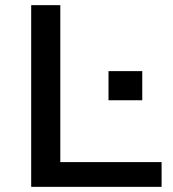

<svg xmlns="http://www.w3.org/2000/svg" viewBox="-20 -725 672 745"><path d="M101 0V-705H214V-96H607V0ZM401 -336V-449H532V-336Z"/></svg>

Font: Nunito Sans 10pt SemiExpanded SemiBold
Style: Regular
Weight: 600
Width: 6
Designer: Vernon Adams
Foundry: Vernon Adams
Version: Version 3.101;gftools[0.9.27]